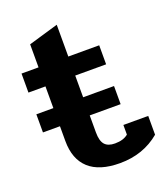

<svg xmlns="http://www.w3.org/2000/svg" viewBox="-121 -706 698 806"><g transform="rotate(-20 228.0 -303.5)"><path d="M93 -151V-217H17V-298H93V-395H17V-480H93V-583L226 -622V-480H364V-395H226V-298H364V-217H226V-141Q226 -103 240.5 -86.5Q255 -70 286 -70Q324 -70 345 -88V-131H456V-47Q382 15 278 15Q186 15 139.5 -27.5Q93 -70 93 -151Z"/></g></svg>

Font: Pridi Medium
Style: Regular
Weight: 500
Designer: Katatrad Team
Foundry: CadsonDemak
Version: Version 1.001